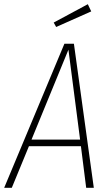

<svg xmlns="http://www.w3.org/2000/svg" viewBox="-33 -889 525 909"><path d="M398.9 -835 232.9 -761.2 221.2 -782.2 382.8 -869.1ZM375 0 350.1 -196.8H104L22.9 0H-13.2L272 -682.1H316.9L411.1 0ZM116.2 -228H346.2L291 -653.8Z"/></svg>

Font: Fira Sans Compressed UltraLight
Style: Italic
Weight: 200
Width: 3
Italic angle: -8°
Designer: Carrois Corporate & Edenspiekermann AG
Foundry: Carrois Corporate GbR & Edenspiekermann AG
Version: Version 4.203;PS 004.203;hotconv 1.0.88;makeotf.lib2.5.64775